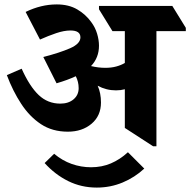

<svg xmlns="http://www.w3.org/2000/svg" viewBox="-20 -653 861 869"><path d="M287 -57Q217 -57 165.5 -91Q114 -125 76 -183Q38 -241 11 -313L78 -342Q114 -262 155 -223Q196 -184 253 -184Q290 -184 313 -203.5Q336 -223 336 -254Q336 -283 323 -308Q287 -291 236 -276L176 -395Q250 -414 297 -434.5Q344 -455 344 -484Q344 -515 299 -515Q270 -515 234.5 -503Q199 -491 161 -474L96 -599Q131 -616 166 -624.5Q201 -633 237 -633Q291 -633 329.5 -610.5Q368 -588 393 -553Q411 -529 419.5 -500.5Q428 -472 428 -446Q428 -392 392 -354Q425 -346 457 -346Q484 -346 506 -352Q528 -358 545 -368V-512H489L428 -611V-626H760L821 -527V-512H688V9H673L545 -74V-249Q526 -244 505 -244Q461 -244 422 -265Q437 -232 437 -189Q437 -129 394.5 -93Q352 -57 287 -57ZM418 196Q348 196 288.5 166.5Q229 137 182 85L225 43Q262 74 304.5 89Q347 104 392 104Q441 104 482 86.5Q523 69 559 36L633 110Q590 150 535 173Q480 196 418 196Z"/></svg>

Font: Noto Serif Devanagari ExtraBold
Style: Regular
Weight: 800
Designer: Universal Thirst, Indian Type Foundry and the Monotype Design Team
Foundry: Monotype Imaging Inc.
Version: Version 2.004; ttfautohint (v1.8.4.7-5d5b)